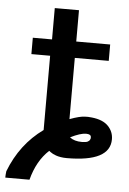

<svg xmlns="http://www.w3.org/2000/svg" viewBox="-100 -643 543 806"><g transform="rotate(5 172.0 -240.5)"><path d="M-47 123Q-47 112 -45 96Q0 -21 96 -90V-403H17V-472H98V-604H200V-472H343V-403H200V-145Q243 -161 265 -161Q275 -162 293 -160Q340 -155 362.5 -131.5Q385 -108 385 -76Q385 19 203 19Q189 19 177 17Q165 15 157 12Q149 9 144 6.5Q139 4 133.5 0Q128 -4 127 -5Q76 42 55 123ZM209 -69Q228 -54 260 -54Q268 -54 274.5 -55Q281 -56 284 -57.5Q287 -59 290 -61.5Q293 -64 293.5 -65.5Q294 -67 295 -70L296 -72V-77Q296 -90 275 -90Q251 -90 209 -69Z"/></g></svg>

Font: Coval
Style: Medium
Weight: 500
Foundry: Context Ltd
Version: Version 001.000